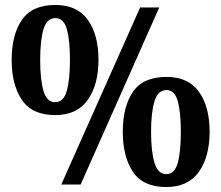

<svg xmlns="http://www.w3.org/2000/svg" viewBox="-20 -744 892 774"><path d="M202 -280Q290 -280 333.5 -341Q377 -402 377 -503Q377 -604 334 -664Q291 -724 203 -724Q110 -724 68.5 -664Q27 -604 27 -503Q27 -402 68.5 -341Q110 -280 202 -280ZM227 0H305L622 -714H545ZM202 -332Q169 -332 155.5 -377Q142 -422 142 -503Q142 -582 155.5 -626.5Q169 -671 203 -671Q237 -671 249.5 -626.5Q262 -582 262 -503Q262 -422 249 -377Q236 -332 202 -332ZM650 10Q738 10 781.5 -51Q825 -112 825 -213Q825 -314 782 -374Q739 -434 651 -434Q557 -434 516 -374Q475 -314 475 -213Q475 -112 516 -51Q557 10 650 10ZM650 -42Q617 -42 603 -87Q589 -132 589 -213Q589 -292 603 -336.5Q617 -381 651 -381Q684 -381 696.5 -336.5Q709 -292 709 -213Q709 -132 696.5 -87Q684 -42 650 -42Z"/></svg>

Font: Noto Serif SemiCondensed Extra
Style: Regular
Weight: 800
Width: 4
Designer: Monotype Design Team
Foundry: Monotype Imaging Inc.
Version: Version 1.002